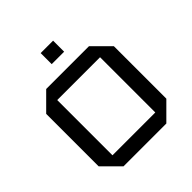

<svg xmlns="http://www.w3.org/2000/svg" viewBox="-191 -846 983 983"><g transform="rotate(-45 300.0 -355.0)"><path d="M55 -90V-470L145 -560H455L545 -470V-90L455 0H145ZM145 -80H455V-480H145ZM255 -630V-710H345V-630Z"/></g></svg>

Font: Tektur
Style: Regular
Weight: 400
Designer: Adam Jagosz
Foundry: Adam Jagosz
Version: Version 1.005;gftools[0.9.30]